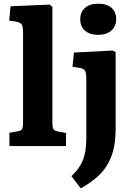

<svg xmlns="http://www.w3.org/2000/svg" viewBox="-20 -792 724 1041"><path d="M31 0V-72L76 -80Q94 -83 99.5 -92Q105 -101 105 -129V-614Q105 -648 98 -659Q91 -670 66 -675L30 -680L37 -758L249 -767L264 -755V-127Q264 -103 269 -93Q274 -83 295 -79L338 -71V0ZM512 -603Q467 -603 441 -625.5Q415 -648 415 -688Q415 -726 440.5 -749Q466 -772 512 -772Q559 -772 584.5 -749.5Q610 -727 610 -688Q610 -649 583.5 -626Q557 -603 512 -603ZM418 229 367 163Q411 123 429.5 76.5Q448 30 448 -41V-363Q448 -397 441 -408.5Q434 -420 412 -424L373 -430L381 -507L591 -518L607 -510V-95Q607 -4 583.5 56.5Q560 117 517.5 157.5Q475 198 418 229Z"/></svg>

Font: Literata 12pt
Style: Bold
Weight: 700
Designer: Latin by Veronika Burian and Jose Scaglione. Greek by Irene Vlachou. Cyrillic by Vera Evstafieva.
Foundry: TypeTogether
Version: Version 3.002